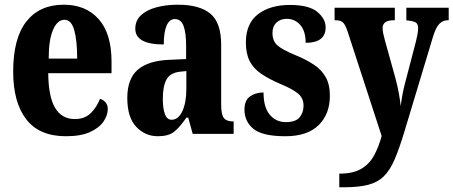

<svg xmlns="http://www.w3.org/2000/svg" viewBox="-20 -569 1927 816"><path d="M260 10Q147 10 91.5 -62Q36 -134 36 -265Q36 -406 92 -477.5Q148 -549 251 -549Q345 -549 399.5 -487.5Q454 -426 454 -307V-258H185Q186 -157 214.5 -110Q243 -63 298 -63Q340 -63 365.5 -88Q391 -113 405 -149Q419 -145 428.5 -134Q438 -123 438 -106Q438 -79 420 -52.5Q402 -26 363 -8Q324 10 260 10ZM308 -320Q308 -397 295.5 -441Q283 -485 254 -485Q224 -485 205.5 -442.5Q187 -400 187 -320Z M651 10Q597 10 559 -30Q521 -70 521 -153Q521 -235 566.5 -273.5Q612 -312 704 -315L771 -318V-374Q771 -430 760 -459Q749 -488 723 -488Q700 -488 688 -460Q676 -432 676 -380Q555 -380 555 -447Q555 -482 579.5 -504.5Q604 -527 645 -538Q686 -549 736 -549Q828 -549 874 -511Q920 -473 920 -378V-124Q920 -83 931 -68Q942 -53 970 -53H973V0H799L780 -69H772Q744 -28 720 -9Q696 10 651 10ZM709 -60Q738 -60 755 -96.5Q772 -133 772 -191V-267L743 -264Q703 -259 687.5 -231Q672 -203 672 -149Q672 -107 681 -83.5Q690 -60 709 -60Z M1193 10Q1095 10 1057 -21.5Q1019 -53 1019 -103Q1019 -143 1043 -159.5Q1067 -176 1100 -176Q1100 -113 1126.5 -81.5Q1153 -50 1195 -50Q1236 -50 1253 -70Q1270 -90 1270 -120Q1270 -152 1246.5 -171.5Q1223 -191 1172 -212Q1123 -233 1090 -255.5Q1057 -278 1041 -309.5Q1025 -341 1025 -389Q1025 -469 1076.5 -508.5Q1128 -548 1212 -548Q1293 -548 1328.5 -518.5Q1364 -489 1364 -453Q1364 -387 1279 -387Q1279 -437 1256 -463Q1233 -489 1199 -489Q1172 -489 1155 -473Q1138 -457 1138 -429Q1138 -395 1158.5 -376.5Q1179 -358 1237 -334Q1281 -316 1313.5 -294.5Q1346 -273 1364 -241.5Q1382 -210 1382 -162Q1382 -84 1334 -37Q1286 10 1193 10Z M1422 169Q1480 169 1514.5 149Q1549 129 1569 93Q1589 57 1602 9L1457 -436Q1447 -466 1436.5 -474.5Q1426 -483 1407 -483H1402V-536H1658V-483H1655Q1628 -483 1617 -474Q1606 -465 1606 -450Q1606 -439 1609 -425.5Q1612 -412 1616 -397L1660 -239Q1670 -202 1675.5 -170.5Q1681 -139 1683 -118Q1689 -166 1699 -206L1748 -394Q1751 -405 1754 -421.5Q1757 -438 1757 -449Q1757 -468 1746 -474Q1735 -480 1711 -482L1707 -483V-536H1887V-483H1884Q1862 -483 1847 -467.5Q1832 -452 1820 -412L1697 -4Q1676 65 1656.5 110Q1637 155 1611 180.5Q1585 206 1544.5 216.5Q1504 227 1439 227H1422Z"/></svg>

Font: Noto Serif Myanmar ExtraCondensed ExtraBold
Style: Regular
Weight: 800
Width: 2
Designer: Ben Mitchell and the Monotype Design Team
Foundry: Monotype Imaging Inc.
Version: Version 2.106; ttfautohint (v1.8.4.7-5d5b)